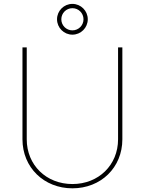

<svg xmlns="http://www.w3.org/2000/svg" viewBox="-20 -976 759 1006"><path d="M359.4 10.7C508.8 10.7 621.1 -98.1 621.1 -246.1V-727.5H598.6V-246.1C598.6 -111.3 496.6 -11.7 359.4 -11.7C222.2 -11.7 120.1 -111.3 120.1 -246.1V-727.5H97.7V-246.1C97.7 -98.6 210.4 10.7 359.4 10.7ZM359.4 -794.4C403.8 -794.4 439.9 -830.6 439.9 -875C439.9 -919.4 403.8 -955.6 359.4 -955.6C314.9 -955.6 278.8 -919.4 278.8 -875C278.8 -830.6 314.9 -794.4 359.4 -794.4ZM359.4 -816.9C327.1 -816.9 301.3 -842.8 301.3 -875C301.3 -907.2 327.1 -933.1 359.4 -933.1C391.6 -933.1 417.5 -907.2 417.5 -875C417.5 -842.8 391.6 -816.9 359.4 -816.9Z"/></svg>

Font: Raveo Thin
Style: Regular
Weight: 100
Designer: Jakub Foglar, Rasmus Andersson (Inter)
Foundry: Jakubfoglar.com
Version: Version 1.100;Glyphs 3.2.3 (3260)